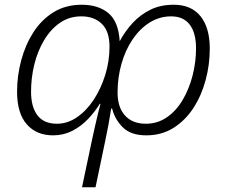

<svg xmlns="http://www.w3.org/2000/svg" viewBox="-20 -562 955 810"><path d="M713 -542Q787 -542 826 -493.5Q865 -445 865 -357Q865 -289 847.5 -224Q830 -159 796 -106.5Q762 -54 712 -22.5Q662 9 597 9Q532 9 498 -25Q464 -59 453 -104H449Q439 -37 424 32L383 228H326L368 29Q374 2 380.5 -28Q387 -58 393.5 -83.5Q400 -109 404 -124H401Q380 -90 351 -59.5Q322 -29 285 -10Q248 9 204 9Q134 9 93 -37.5Q52 -84 52 -176Q52 -242 69.5 -307.5Q87 -373 121 -426Q155 -479 206 -510.5Q257 -542 325 -542Q395 -542 437.5 -506.5Q480 -471 485 -388Q508 -431 540 -465.5Q572 -500 614.5 -521Q657 -542 713 -542ZM702 -493Q653 -493 611.5 -467Q570 -441 539.5 -396Q509 -351 492.5 -293Q476 -235 476 -172Q476 -109 507.5 -74.5Q539 -40 595 -40Q645 -40 684.5 -67.5Q724 -95 751 -141Q778 -187 792.5 -243.5Q807 -300 807 -358Q807 -423 780.5 -458Q754 -493 702 -493ZM323 -493Q272 -493 232.5 -465.5Q193 -438 165.5 -391.5Q138 -345 124.5 -289Q111 -233 111 -175Q111 -111 138 -75.5Q165 -40 220 -40Q265 -40 305 -67.5Q345 -95 375.5 -141.5Q406 -188 424 -246Q442 -304 442 -365Q442 -430 409.5 -461.5Q377 -493 323 -493Z"/></svg>

Font: Noto Sans Light
Style: Italic
Weight: 300
Italic angle: -12°
Designer: Monotype Design Team
Foundry: Monotype Imaging Inc.
Version: Version 2.013; ttfautohint (v1.8.4.7-5d5b)